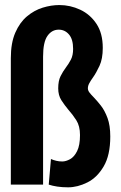

<svg xmlns="http://www.w3.org/2000/svg" viewBox="-20 -750 490 780"><path d="M256.5 11Q232.5 11 212.8 8Q193 5 178 0L187 -104Q197 -99.5 208.5 -96.8Q220 -94 233 -94Q247.5 -94 264.5 -103.2Q281.5 -112.5 293.2 -136Q305 -159.5 305 -201.5Q305 -238 290 -261.5Q275 -285 257.5 -304.5Q242 -323 229.2 -343Q216.5 -363 216.5 -391Q216.5 -421.5 226 -440.5Q235.5 -459.5 247.5 -475.5Q259 -490.5 268 -507.8Q277 -525 277 -551.5Q277 -590.5 260.2 -610Q243.5 -629.5 218.5 -629.5Q190.5 -629.5 172.8 -604.2Q155 -579 155 -520V0H24V-514Q24 -575.5 42 -617Q60 -658.5 89.2 -683.2Q118.5 -708 153.2 -718.8Q188 -729.5 221 -729.5Q265.5 -729.5 306 -710.5Q346.5 -691.5 372 -653Q397.5 -614.5 397.5 -555.5Q397.5 -511 384.2 -482.5Q371 -454 357.5 -435Q348.5 -422.5 342.8 -412Q337 -401.5 337 -391Q337 -382.5 343.5 -374Q350 -365.5 360.5 -355Q374 -341 389.8 -321Q405.5 -301 416.8 -270.5Q428 -240 428 -195.5Q428 -119.5 401.2 -74Q374.5 -28.5 334.8 -8.8Q295 11 256.5 11Z"/></svg>

Font: Trispace Condensed SemiBold
Style: Regular
Weight: 600
Width: 3
Designer: Tyler Finck
Foundry: Etcetera Type Company
Version: Version 1.210; ttfautohint (v1.8.3)